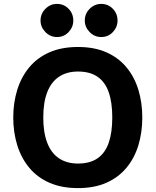

<svg xmlns="http://www.w3.org/2000/svg" viewBox="-20 -954 798 985"><path d="M380 11Q296 11 233.5 -16.5Q171 -44 130 -93.5Q89 -143 68.5 -209Q48 -275 48 -351Q48 -427 68.5 -493Q89 -559 130 -608.5Q171 -658 233.5 -685.5Q296 -713 380 -713Q464 -713 526 -685.5Q588 -658 629 -608.5Q670 -559 690 -493Q710 -427 710 -351Q710 -275 690 -209Q670 -143 629 -93.5Q588 -44 526 -16.5Q464 11 380 11ZM380 -115Q441 -115 480 -141.5Q519 -168 537.5 -221Q556 -274 556 -351Q556 -429 537.5 -481.5Q519 -534 480 -560.5Q441 -587 380 -587Q323 -587 283 -560.5Q243 -534 222.5 -481.5Q202 -429 202 -351Q202 -274 222.5 -221Q243 -168 283 -141.5Q323 -115 380 -115ZM499.2 -764Q465 -764 440 -789.4Q415 -814.8 415 -848.6Q415 -884 440.2 -909Q465.4 -934 499 -934Q534.8 -934 558.9 -909Q583 -884 583 -848.6Q583 -814.8 558.9 -789.4Q534.9 -764 499.2 -764ZM272.2 -764Q238 -764 213 -789.4Q188 -814.8 188 -848.6Q188 -884 213.2 -909Q238.4 -934 272 -934Q307.8 -934 331.9 -909Q356 -884 356 -848.6Q356 -814.8 331.9 -789.4Q307.9 -764 272.2 -764Z"/></svg>

Font: Inclusive Sans
Style: Regular
Weight: 400
Designer: Olivia King
Foundry: Olivia King
Version: Version 2.004